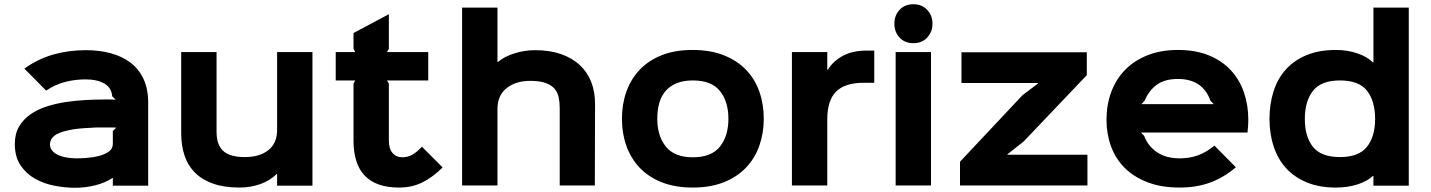

<svg xmlns="http://www.w3.org/2000/svg" viewBox="-20 -876 6758 907"><path d="M680 -391V1H513V-35H511Q476 -12 429.5 -0.5Q383 11 335 11Q288 11 238 1.5Q188 -8 146 -31.5Q104 -55 77 -95Q50 -135 50 -196Q50 -244 70 -278Q90 -312 123.5 -335.5Q157 -359 200.5 -373Q244 -387 291 -394Q338 -401 384.5 -403.5Q431 -406 471 -406Q473 -406 481 -406Q489 -406 498.5 -406Q508 -406 516.5 -405.5Q525 -405 527 -405L510 -421Q507 -461 473.5 -481Q440 -501 383 -501Q335 -501 288 -489Q241 -477 198 -448L95 -552Q160 -598 232 -618.5Q304 -639 385 -639Q449 -639 503 -624.5Q557 -610 596.5 -580Q636 -550 658 -503Q680 -456 680 -391ZM529 -273Q527 -273 521 -273.5Q515 -274 509 -274Q503 -274 497.5 -274Q492 -274 491 -274Q471 -274 450.5 -274Q430 -274 404 -272Q379 -271 353.5 -268.5Q328 -266 305 -261Q257 -251 236.5 -234.5Q216 -218 216 -194Q216 -177 226.5 -164.5Q237 -152 254 -144Q271 -136 294 -132Q317 -128 341 -128Q360 -128 389.5 -130Q419 -132 446.5 -139Q474 -146 493.5 -159.5Q513 -173 513 -197V-257Z M1456 1H1289V-54H1287Q1256 -23 1210 -6.5Q1164 10 1112 10Q1040 10 988 -8Q936 -26 902 -59.5Q868 -93 852 -140.5Q836 -188 836 -246V-630H1003V-255Q1003 -226 1009.5 -204Q1016 -182 1031.5 -166Q1047 -150 1073 -142Q1099 -134 1137 -134Q1206 -134 1247.5 -166.5Q1289 -199 1289 -262V-630H1456Z M2071 -85Q2022 -37 1973.5 -13.5Q1925 10 1865 10Q1650 10 1650 -212V-481L1658 -496H1566V-630H1658L1650 -645V-720L1817 -809V-645L1808 -630H2003V-496H1808L1817 -481V-212Q1817 -173 1834.5 -153Q1852 -133 1880 -133Q1906 -133 1927.5 -145Q1949 -157 1973 -183Z M2791 -386 2790 0H2624V-368Q2624 -394 2619 -417Q2614 -440 2599.5 -457Q2585 -474 2557.5 -484Q2530 -494 2485 -494Q2416 -494 2373 -459.5Q2330 -425 2330 -361V0H2163V-840H2330V-583H2332Q2362 -609 2410.5 -624Q2459 -639 2507 -639Q2577 -639 2630 -620.5Q2683 -602 2719 -568.5Q2755 -535 2773 -488.5Q2791 -442 2791 -386Z M3588 -315Q3588 -247 3567 -187.5Q3546 -128 3504 -84Q3462 -40 3399 -15Q3336 10 3253 10Q3169 10 3106 -15Q3043 -40 3001.5 -84Q2960 -128 2939 -187Q2918 -246 2918 -315Q2918 -384 2939 -443Q2960 -502 3001.5 -546Q3043 -590 3105.5 -615Q3168 -640 3252 -640Q3336 -640 3399 -615Q3462 -590 3504 -546.5Q3546 -503 3567 -443.5Q3588 -384 3588 -315ZM3421 -315Q3421 -396 3381 -446Q3341 -496 3253 -496Q3209 -496 3177 -483Q3145 -470 3124.5 -446.5Q3104 -423 3094.5 -389.5Q3085 -356 3085 -315Q3085 -234 3125.5 -183.5Q3166 -133 3253 -133Q3341 -133 3381 -183.5Q3421 -234 3421 -315Z M4110 -485H4060Q3971 -485 3929.5 -443Q3888 -401 3888 -312V0H3721V-630H3888V-546H3890Q3917 -589 3963 -613Q4009 -637 4073 -637H4110Z M4385 -764Q4385 -725 4360 -698.5Q4335 -672 4295 -672Q4254 -672 4229.5 -698.5Q4205 -725 4205 -764Q4205 -803 4229.5 -829.5Q4254 -856 4295 -856Q4335 -856 4360 -829.5Q4385 -803 4385 -764ZM4378 0H4211V-630H4378Z M5117 0H4515V-112L4810 -426L4884 -482V-484H4522V-629H5114V-521L4816 -208L4739 -147V-145H5117Z M5877 -310Q5877 -298 5876 -281.5Q5875 -265 5873 -250H5370L5385 -234Q5403 -186 5445.5 -157Q5488 -128 5553 -128Q5601 -128 5640 -142.5Q5679 -157 5717 -188L5818 -86Q5761 -37 5696.5 -13.5Q5632 10 5553 10Q5466 10 5401 -15Q5336 -40 5293 -83Q5250 -126 5228.5 -184.5Q5207 -243 5207 -310Q5207 -381 5229.5 -441.5Q5252 -502 5295 -546Q5338 -590 5401 -615Q5464 -640 5544 -640Q5628 -640 5690.5 -614.5Q5753 -589 5794.5 -544Q5836 -499 5856.5 -439Q5877 -379 5877 -310ZM5714 -384 5698 -400Q5681 -450 5642.5 -476.5Q5604 -503 5544 -503Q5482 -503 5444.5 -475.5Q5407 -448 5387 -400L5372 -384Z M6635 1H6468V-45H6466Q6437 -19 6391.5 -4.5Q6346 10 6290 10Q6212 10 6153 -14.5Q6094 -39 6055 -82Q6016 -125 5996.5 -184.5Q5977 -244 5977 -314Q5977 -384 5996 -444Q6015 -504 6054 -547.5Q6093 -591 6152 -615.5Q6211 -640 6291 -640Q6345 -640 6392 -624Q6439 -608 6466 -581H6468V-840H6635ZM6476 -314Q6476 -398 6438 -447Q6400 -496 6310 -496Q6221 -496 6182.5 -447Q6144 -398 6144 -314Q6144 -230 6182.5 -182Q6221 -134 6310 -134Q6399 -134 6437.5 -182.5Q6476 -231 6476 -314Z"/></svg>

Font: TypoPRO Sinkin Sans
Style: 700 Bold
Weight: 700
Designer: Keith Bates
Foundry: K-Type
Version: Sinkin Sans (version 1.0)  by Keith Bates   •   © 2014   www